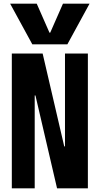

<svg xmlns="http://www.w3.org/2000/svg" viewBox="-20 -1020 540 1040"><path d="M35 -1000H179L248 -843H252L321 -1000H465L345 -780H155ZM44 0V-730H211L328 -227H332V-730H456V0H289L172 -503H168V0Z"/></svg>

Font: M PLUS 1 Code SemiBold
Style: Regular
Weight: 600
Designer: Coji Morishita
Foundry: UNDERFOREST DESIGN
Version: Version 1.005